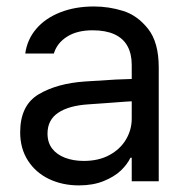

<svg xmlns="http://www.w3.org/2000/svg" viewBox="-20 -557 575 590"><path d="M306.6 -240.2C357.4 -244.1 385.7 -246.1 391.6 -246.1L390.6 -314.5L335 -312.5C279 -309.2 247.7 -307.3 241.2 -306.6C183.9 -302.7 136.4 -289.6 98.6 -267.1C60.9 -244.6 42 -205.7 42 -150.4C42 -117.2 50 -88.2 65.9 -63.5C81.9 -38.7 103.5 -19.9 130.9 -6.8C158.2 6.2 188.8 12.7 222.7 12.7C251.3 12.7 276.5 8.3 298.3 -0.5C320.1 -9.3 337.7 -20 351.1 -32.7C364.4 -45.4 374.3 -58.6 380.9 -72.3H384.8V0H467.8V-349.6C467.8 -401 456.9 -440.6 435.1 -468.3C413.2 -495.9 387.7 -514.3 358.4 -523.4C329.1 -532.6 299.2 -537.1 268.6 -537.1C230.1 -537.1 195.6 -531.1 165 -519C134.4 -507 109.9 -490.1 91.3 -468.3C72.8 -446.5 61.5 -421.2 57.6 -392.6H145.5C152 -414.1 165.5 -431.3 186 -444.3C206.5 -457.4 232.7 -463.9 264.6 -463.9C291.3 -463.9 313.6 -459.8 331.5 -451.7C349.4 -443.5 362.8 -431.5 371.6 -415.5C380.4 -399.6 384.8 -380.2 384.8 -357.4V-192.4C384.8 -169.6 378.9 -148.3 367.2 -128.4C355.5 -108.6 338.5 -92.6 316.4 -80.6C294.3 -68.5 267.9 -62.5 237.3 -62.5C215.8 -62.5 196.6 -65.8 179.7 -72.3C162.8 -78.8 149.6 -88.2 140.1 -100.6C130.7 -113 126 -128.3 126 -146.5C126 -174.5 136.9 -195.8 158.7 -210.4C180.5 -225.1 211.3 -233.7 251 -236.3Z"/></svg>

Font: Pretendard Variable
Style: Regular
Weight: 400
Designer: Base glyphs from Inter by Rasmus Andersson; Hangeul glyphs from Noto Sans CJK(Source Han Sans) by Jang Soo-young and Kan
Foundry: Kil Hyung-jin
Version: Version 1.309;Glyphs 3.2 (3225)